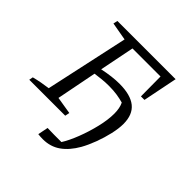

<svg xmlns="http://www.w3.org/2000/svg" viewBox="-183 -661 963 963"><g transform="rotate(45 299.0 -179.0)"><path d="M4 0 8 -21Q55 -33 103 -39L199 -481L103 -498L108 -521H521L484 -337H459L458 -477H259L222 -292Q255 -299 284 -302.5Q313 -306 338 -306Q417 -306 456 -274.5Q495 -243 495 -177Q495 -145 485.5 -103.5Q476 -62 460.5 -20.5Q445 21 427 53Q396 107 356 135Q316 163 263 163Q247 163 229 161L240 106Q262 107 287 107Q312 107 339 107Q360 74 380 22.5Q400 -29 413 -83.5Q426 -138 426 -181Q426 -221 413 -247Q392 -253 366.5 -257Q341 -261 309 -261Q283 -261 259.5 -258.5Q236 -256 214 -253L172 -39L264 -24L259 0Z"/></g></svg>

Font: Piazzolla SC Light
Style: Italic
Weight: 300
Italic angle: -11.3°
Designer: Juan Pablo del Peral
Foundry: Huerta Tipografica
Version: Version 1.330